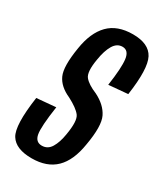

<svg xmlns="http://www.w3.org/2000/svg" viewBox="-162 -669 630 737"><g transform="rotate(30 153.0 -300.5)"><path d="M104.5 3.5Q172 3.5 210.2 -34Q248.5 -71.5 260.5 -148Q276.5 -238 258.5 -275Q240.5 -312 193.5 -335.5Q154.5 -351.5 138.5 -370.8Q122.5 -390 133 -450.5Q139.5 -492 154.2 -517Q169 -542 193.5 -542Q221 -542 225.8 -506Q230.5 -470 218.5 -388L303 -395.5Q320.5 -517 297.8 -560.2Q275 -603.5 204.5 -603.5Q135.5 -603.5 97.5 -564.5Q59.5 -525.5 48 -451Q33.5 -363 49.8 -327.2Q66 -291.5 112.5 -271Q155 -249 170.5 -228.8Q186 -208.5 174.5 -142.5Q168.5 -105 154.2 -81.5Q140 -58 114 -58Q86.5 -58 80.8 -88.5Q75 -119 89 -213.5L4.5 -206Q-14.5 -74.5 9.8 -35.5Q34 3.5 104.5 3.5Z"/></g></svg>

Font: Anybody ExtraCondensed
Style: Italic
Weight: 400
Width: 2
Italic angle: -10°
Version: Version 1.113;gftools[0.9.25]